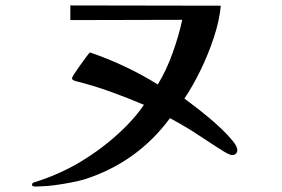

<svg xmlns="http://www.w3.org/2000/svg" viewBox="-20 -692 1040 707"><path d="M854 -139Q854 -152 837.5 -172.5Q821 -193 796 -217Q771 -241 743.5 -263.5Q716 -286 693 -303.5Q670 -321 659 -329Q690 -375 718.5 -433.5Q747 -492 767.5 -554Q788 -616 793 -671L239 -672V-618L651 -619Q639 -562 615.5 -496.5Q592 -431 561 -381Q503 -417 439.5 -447Q376 -477 311 -499Q307 -495 296.5 -481Q286 -467 274 -450Q262 -433 253.5 -420Q245 -407 245 -404Q245 -400 249 -397.5Q253 -395 256 -394Q258 -394 260 -393Q324 -377 386.5 -354.5Q449 -332 510 -306Q485 -269 449.5 -232.5Q414 -196 374.5 -164.5Q335 -133 297 -109Q254 -81 205 -58.5Q156 -36 107 -21Q103 -20 100.5 -18Q98 -16 98 -11Q98 -7 103.5 -6Q109 -5 112 -5Q117 -5 122 -5.5Q127 -6 132 -6Q150 -6 180.5 -10Q211 -14 241.5 -20Q272 -26 289 -31Q485 -93 606 -257Q645 -236 684 -212Q714 -193 743 -173.5Q772 -154 803 -135Q809 -131 819 -126Q829 -121 836 -121Q844 -121 849 -126.5Q854 -132 854 -139Z"/></svg>

Font: UoqMunThenKhung
Style: Regular
Weight: 400
Designer: Font-Kai, 金井和夫, 宇文滿月
Foundry: Kazuo Kanai, Moonlit Owen
Version: Version 1.197